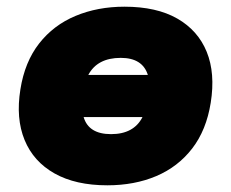

<svg xmlns="http://www.w3.org/2000/svg" viewBox="-20 -542 691 574"><path d="M301 12Q206 12 143 -23.5Q80 -59 53.5 -123.5Q27 -188 41 -275Q54 -357 97 -412Q140 -467 206 -494.5Q272 -522 352 -522Q448 -522 510 -486.5Q572 -451 598 -387Q624 -323 610 -235Q597 -153 554.5 -98Q512 -43 447 -15.5Q382 12 301 12ZM341 -369Q271 -369 244 -318H422Q406 -369 341 -369ZM312 -141Q380 -141 406 -192H230Q245 -141 312 -141Z"/></svg>

Font: Mulish ExtraBlack
Style: Italic
Weight: 1000
Italic angle: -9°
Designer: Vernon Adams
Foundry: Vernon Adams
Version: Version 3.603; ttfautohint (v1.8.3)